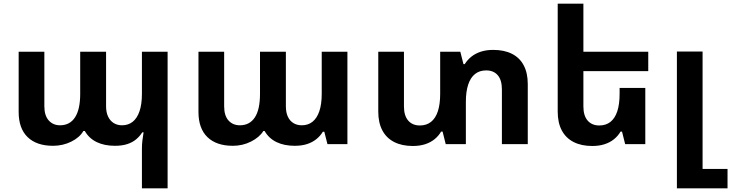

<svg xmlns="http://www.w3.org/2000/svg" viewBox="-20 -780 3957 1039"><path d="M748 239V27Q748 1 750.5 -19Q753 -39 757 -64H750Q736 -42 716 -25.5Q696 -9 668 0Q640 9 602 9Q545 9 503.5 -11Q462 -31 439 -71H431Q411 -36 365.5 -13.5Q320 9 267 9Q178 9 129.5 -38Q81 -85 81 -174V-500H220V-205Q220 -155 243.5 -128.5Q267 -102 305 -102Q358 -102 386 -145Q414 -188 414 -272V-500H554V-205Q554 -172 565 -149Q576 -126 595.5 -114Q615 -102 640 -102Q674 -102 698 -121Q722 -140 735 -178Q748 -216 748 -272V-500H887V239Z M1240 9Q1151 9 1102.5 -38Q1054 -85 1054 -174V-500H1193V-205Q1193 -154 1216.5 -128Q1240 -102 1278 -102Q1331 -102 1359 -144.5Q1387 -187 1387 -272V-500H1527V-205Q1527 -171 1538 -148Q1549 -125 1568.5 -113.5Q1588 -102 1613 -102Q1647 -102 1671 -121Q1695 -140 1708 -178Q1721 -216 1721 -272V-500H1860V0H1752L1735 -67H1727Q1714 -45 1692.5 -27.5Q1671 -10 1642 -0.5Q1613 9 1575 9Q1518 9 1476.5 -11Q1435 -31 1412 -71H1405Q1384 -37 1338.5 -14Q1293 9 1240 9Z M2649 -510Q2708 -510 2750 -489Q2792 -468 2814 -426.5Q2836 -385 2836 -325V0H2696V-296Q2696 -347 2673.5 -373Q2651 -399 2611 -399Q2575 -399 2550.5 -379.5Q2526 -360 2513.5 -322Q2501 -284 2501 -228V0H2392L2375 -68H2367Q2354 -45 2332 -27Q2310 -9 2280.5 0.5Q2251 10 2214 10Q2155 10 2113 -11.5Q2071 -33 2049 -74.5Q2027 -116 2027 -176V-500H2166V-204Q2166 -154 2189 -127.5Q2212 -101 2252 -101Q2288 -101 2312.5 -120.5Q2337 -140 2349.5 -178Q2362 -216 2362 -272V-500H2471L2488 -433H2495Q2509 -456 2531 -473.5Q2553 -491 2582.5 -500.5Q2612 -510 2649 -510Z M3472 -304V0H3363L3346 -68H3338Q3325 -45 3303 -27Q3281 -9 3251.5 0.5Q3222 10 3185 10Q3126 10 3084 -11.5Q3042 -33 3020 -74.5Q2998 -116 2998 -176V-760H3137V-204Q3137 -154 3160 -127.5Q3183 -101 3223 -101Q3259 -101 3283.5 -120.5Q3308 -140 3320.5 -178Q3333 -216 3333 -272V-304ZM3065 -500H3488V-395H3065Z M3643 239V-501H3782V134H3917V239Z"/></svg>

Font: Noto Sans Armenian
Style: Bold
Weight: 700
Version: Version 2.007